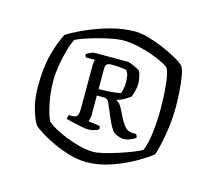

<svg xmlns="http://www.w3.org/2000/svg" viewBox="-79 -820 770 690"><g transform="rotate(15 306.5 -475.5)"><path d="M295 -226Q264 -226 231.5 -235.5Q199 -245 170 -258.5Q141 -272 120.5 -285Q100 -298 93 -304Q80 -319 68.5 -358.5Q57 -398 57 -442Q57 -514 70 -563Q83 -612 101 -647Q124 -662 163.5 -680Q203 -698 250.5 -711.5Q298 -725 346 -725Q365 -725 392.5 -717.5Q420 -710 448.5 -698Q477 -686 500.5 -673Q524 -660 534 -650Q542 -641 546.5 -614Q551 -587 553 -555.5Q555 -524 555 -501Q555 -451 546.5 -400Q538 -349 527 -317Q510 -303 473.5 -281.5Q437 -260 389.5 -243Q342 -226 295 -226ZM308 -268Q324 -268 348.5 -274Q373 -280 399.5 -288.5Q426 -297 448.5 -306Q471 -315 482 -321Q493 -345 498.5 -388Q504 -431 504 -477Q504 -527 499.5 -570Q495 -613 486 -628Q483 -633 465.5 -642Q448 -651 422 -660.5Q396 -670 366.5 -676.5Q337 -683 311 -683Q295 -683 271 -678.5Q247 -674 221 -667Q195 -660 173 -652.5Q151 -645 140 -639Q131 -622 123 -594Q115 -566 110 -535Q105 -504 105 -479Q105 -436 113.5 -394.5Q122 -353 132 -334Q146 -320 178 -304.5Q210 -289 246 -278.5Q282 -268 308 -268ZM270 -341Q263 -341 245.5 -344.5Q228 -348 210.5 -352Q193 -356 187 -358Q187 -365 191 -373H206Q216 -373 221.5 -379Q227 -385 227 -410V-564Q227 -587 232 -589H197Q192 -595 192 -599Q195 -603 206 -608Q217 -613 222 -613H345Q352 -613 370 -605Q388 -597 393 -592Q396 -588 399.5 -573Q403 -558 403 -545Q403 -534 399 -518.5Q395 -503 391 -495Q383 -489 369 -481Q355 -473 343 -471V-468Q349 -465 354 -460.5Q359 -456 365 -444L378 -418Q390 -394 401 -382Q412 -370 431 -370H442Q443 -368 445 -365Q447 -362 447 -357Q438 -350 425.5 -345.5Q413 -341 402 -341Q392 -341 375.5 -348Q359 -355 345 -386L315 -455Q309 -467 298 -467H270V-395Q270 -387 268 -379.5Q266 -372 265 -370L308 -364Q310 -359 310 -353Q307 -348 293 -344.5Q279 -341 270 -341ZM270 -491Q292 -491 312 -492.5Q332 -494 352 -498Q354 -505 356.5 -515Q359 -525 359 -537Q359 -551 357 -563Q355 -575 347 -584Q321 -588 294 -588Q280 -588 275 -583.5Q270 -579 270 -566Z"/></g></svg>

Font: Texturina ExtraLight
Style: Regular
Weight: 200
Designer: Guillermo Torres Carreño
Foundry: Omnibus-Type
Version: Version 1.002; ttfautohint (v1.8.3)